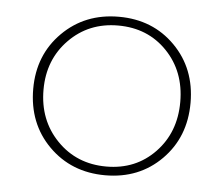

<svg xmlns="http://www.w3.org/2000/svg" viewBox="-39 -455 585 502"><g transform="rotate(5 253.5 -204.0)"><path d="M47 -205Q47 -294 106 -353Q165 -412 254 -412Q343 -412 401.5 -353Q460 -294 460 -204Q460 -114 401.5 -55Q343 4 254 4Q165 4 106 -55Q47 -114 47 -205ZM255 -19Q332 -19 382.5 -71.5Q433 -124 433 -204Q433 -284 382.5 -336.5Q332 -389 254 -389Q177 -389 125.5 -336.5Q74 -284 74 -205Q74 -125 125.5 -72Q177 -19 255 -19Z"/></g></svg>

Font: EauTestText Extralight
Style: Italic
Weight: 250
Italic angle: -12°
Designer: Christian Thalmann (Catharsis Fonts)
Version: Version 0.001;PS 000.001;hotconv 1.0.88;makeotf.lib2.5.64775